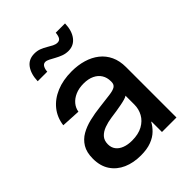

<svg xmlns="http://www.w3.org/2000/svg" viewBox="-209 -837 956 956"><g transform="rotate(-45 269.0 -359.0)"><path d="M217.8 8.8Q166 8.8 125.2 -9Q84.5 -26.9 60.8 -62Q37.1 -97.2 37.1 -148.9Q37.1 -193.8 54.4 -222.4Q71.8 -251 100.8 -267.6Q129.9 -284.2 166.7 -293Q203.6 -301.8 242.7 -306.2Q291 -312 319.6 -315.7Q348.1 -319.3 360.8 -327.6Q373.5 -335.9 373.5 -354.5V-358.4Q373.5 -384.8 361.3 -404.5Q349.1 -424.3 325.7 -435.5Q302.2 -446.8 269 -446.8Q235.8 -446.8 210.7 -435.8Q185.5 -424.8 170.4 -406.5Q155.3 -388.2 151.9 -365.7L50.8 -371.1Q57.1 -420.4 85.9 -456.3Q114.7 -492.2 161.9 -512Q209 -531.7 270 -531.7Q314 -531.7 351.8 -520.5Q389.6 -509.3 417.7 -487.1Q445.8 -464.8 461.2 -431.9Q476.6 -398.9 476.6 -355.5V0H374.5V-73.2H372.1Q361.3 -52.7 342 -33.7Q322.8 -14.6 292.2 -2.9Q261.7 8.8 217.8 8.8ZM239.3 -74.7Q284.2 -74.7 314.2 -91.3Q344.2 -107.9 359.1 -135Q374 -162.1 374 -193.8V-256.3Q368.7 -252 355.5 -248Q342.3 -244.1 324.5 -240.7Q306.6 -237.3 286.9 -234.1Q267.1 -231 248 -228.5Q219.7 -224.6 195.1 -215.6Q170.4 -206.5 155.5 -190.2Q140.6 -173.8 140.6 -147Q140.6 -124 152.8 -107.9Q165 -91.8 187.3 -83.3Q209.5 -74.7 239.3 -74.7ZM331.1 -614.3Q311.5 -614.3 293.9 -620.8Q276.4 -627.4 261 -636Q245.6 -644.5 232.9 -651.1Q220.2 -657.7 210.4 -657.7Q197.3 -657.7 190.4 -645Q183.6 -632.3 183.1 -616.2H115.7Q117.2 -665.5 138.9 -695.6Q160.6 -725.6 201.2 -725.6Q221.7 -725.6 238.3 -719Q254.9 -712.4 269 -703.9Q283.2 -695.3 296.1 -688.7Q309.1 -682.1 321.3 -682.1Q335 -682.1 341.6 -692.1Q348.1 -702.1 350.1 -723.6H415.5Q414.1 -673.3 391.4 -643.8Q368.7 -614.3 331.1 -614.3Z"/></g></svg>

Font: Inter 28pt Medium
Style: Regular
Weight: 500
Designer: Rasmus Andersson
Foundry: rsms
Version: Version 4.001;git-66647c0bb